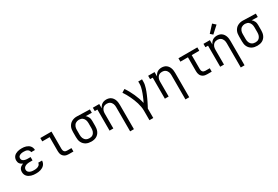

<svg xmlns="http://www.w3.org/2000/svg" viewBox="88 -2090 5223 3607"><g transform="rotate(-30 2700.0 -287.0)"><path d="M297 8Q272 8 247 5.5Q222 3 197.5 -4.5Q173 -12 151 -24.5Q129 -37 112 -56Q95 -75 87 -99.5Q79 -124 79 -149Q79 -171 85 -192.5Q91 -214 105.5 -230.5Q120 -247 139 -258Q158 -269 178 -277Q160 -284 144 -294.5Q128 -305 116.5 -320Q105 -335 100 -353.5Q95 -372 95 -391Q95 -415 102.5 -437.5Q110 -460 125.5 -478Q141 -496 161.5 -507.5Q182 -519 204.5 -526Q227 -533 250.5 -535.5Q274 -538 297 -538Q321 -538 344.5 -535.5Q368 -533 390 -525.5Q412 -518 432.5 -506Q453 -494 468 -476Q483 -458 491 -435.5Q499 -413 499 -389Q499 -388 499 -387.5Q499 -387 499 -386H417Q417 -387 417 -387Q417 -387 417 -387Q417 -407 404.5 -424Q392 -441 374.5 -450Q357 -459 337 -461.5Q317 -464 297 -464Q284 -464 271 -463Q258 -462 245 -459Q232 -456 220 -450.5Q208 -445 198 -436.5Q188 -428 182.5 -415.5Q177 -403 177 -390Q177 -376 182.5 -363Q188 -350 198 -341Q208 -332 220.5 -326.5Q233 -321 246 -318Q259 -315 272.5 -313.5Q286 -312 300 -312H362V-239H300Q285 -239 269.5 -237.5Q254 -236 239 -232.5Q224 -229 210 -222.5Q196 -216 184.5 -205.5Q173 -195 167 -180.5Q161 -166 161 -151Q161 -136 167 -122Q173 -108 184.5 -97.5Q196 -87 209.5 -81Q223 -75 237.5 -71.5Q252 -68 267 -67Q282 -66 297 -66Q312 -66 326.5 -67Q341 -68 355.5 -71.5Q370 -75 383.5 -81Q397 -87 408 -96.5Q419 -106 426 -120Q433 -134 433 -148H515Q515 -148 515 -148Q515 -148 515 -147Q515 -122 506 -98.5Q497 -75 480.5 -56Q464 -37 442 -24.5Q420 -12 396 -4.5Q372 3 347 5.5Q322 8 297 8Z M1013 0Q993 0 972 -3.5Q951 -7 932.5 -16Q914 -25 899 -40Q884 -55 875 -74Q866 -93 862.5 -113.5Q859 -134 859 -155V-457H699V-530H941V-155Q941 -139 945 -124Q949 -109 958.5 -97Q968 -85 983 -79.5Q998 -74 1013 -74H1111V0Z M1499 8Q1470 8 1441.5 2.5Q1413 -3 1387.5 -16Q1362 -29 1341.5 -50.5Q1321 -72 1308.5 -98Q1296 -124 1291.5 -152.5Q1287 -181 1287 -210V-320Q1287 -348 1291 -375.5Q1295 -403 1306.5 -428Q1318 -453 1336.5 -474.5Q1355 -496 1379 -509.5Q1403 -523 1430 -530.5Q1457 -538 1485 -538Q1489 -538 1492.5 -538Q1496 -538 1500 -538L1774 -530V-457L1641 -460Q1657 -449 1669.5 -433Q1682 -417 1690.5 -398.5Q1699 -380 1702 -360Q1705 -340 1705 -320V-210Q1705 -182 1700.5 -153.5Q1696 -125 1684.5 -99Q1673 -73 1653.5 -51.5Q1634 -30 1609 -16.5Q1584 -3 1556 2.5Q1528 8 1499 8ZM1499 -65Q1517 -65 1535 -69Q1553 -73 1568 -83Q1583 -93 1594 -107.5Q1605 -122 1611.5 -139Q1618 -156 1620.5 -174Q1623 -192 1623 -210V-320Q1623 -337 1620.5 -354Q1618 -371 1612.5 -387Q1607 -403 1597 -417.5Q1587 -432 1573.5 -442.5Q1560 -453 1543.5 -458Q1527 -463 1510 -464L1500 -465Q1498 -465 1495.5 -465Q1493 -465 1491 -465Q1474 -465 1456.5 -459.5Q1439 -454 1424 -444.5Q1409 -435 1398.5 -420.5Q1388 -406 1381 -389.5Q1374 -373 1371.5 -355.5Q1369 -338 1369 -320V-210Q1369 -192 1372 -173.5Q1375 -155 1382 -138Q1389 -121 1401 -106.5Q1413 -92 1428.5 -82.5Q1444 -73 1462.5 -69Q1481 -65 1499 -65Z M2223 205V-320Q2223 -338 2220.5 -356Q2218 -374 2211.5 -390.5Q2205 -407 2194 -421.5Q2183 -436 2168 -446Q2153 -456 2135.5 -460.5Q2118 -465 2100 -465Q2082 -465 2064.5 -460.5Q2047 -456 2032 -446Q2017 -436 2006 -421.5Q1995 -407 1988.5 -390.5Q1982 -374 1979.5 -356Q1977 -338 1977 -320V0H1895V-457H1838V-530H1977V-435Q1987 -458 2002 -478Q2017 -498 2037.5 -512Q2058 -526 2082.5 -532Q2107 -538 2132 -538Q2158 -538 2184 -531Q2210 -524 2231 -508.5Q2252 -493 2267 -471Q2282 -449 2290.5 -424Q2299 -399 2302 -372.5Q2305 -346 2305 -320V205Z M2642 205V0Q2642 -45 2634 -89Q2626 -133 2613.5 -175.5Q2601 -218 2584 -259.5Q2567 -301 2548 -341.5Q2529 -382 2507 -420.5Q2485 -459 2460 -496L2528 -538Q2560 -492 2587 -443Q2614 -394 2637 -342.5Q2660 -291 2678.5 -238Q2697 -185 2709 -131Q2723 -158 2735.5 -186Q2748 -214 2759.5 -242Q2771 -270 2782 -299Q2793 -328 2801.5 -357Q2810 -386 2816.5 -416Q2823 -446 2823 -477V-530H2905V-477Q2905 -445 2898.5 -413.5Q2892 -382 2882.5 -351Q2873 -320 2861.5 -290Q2850 -260 2837.5 -230.5Q2825 -201 2811.5 -172Q2798 -143 2784 -114Q2770 -85 2755 -56.5Q2740 -28 2725 0V205Z M3423 205V-320Q3423 -338 3420.5 -356Q3418 -374 3411.5 -390.5Q3405 -407 3394 -421.5Q3383 -436 3368 -446Q3353 -456 3335.5 -460.5Q3318 -465 3300 -465Q3282 -465 3264.5 -460.5Q3247 -456 3232 -446Q3217 -436 3206 -421.5Q3195 -407 3188.5 -390.5Q3182 -374 3179.5 -356Q3177 -338 3177 -320V0H3095V-457H3038V-530H3177V-435Q3187 -458 3202 -478Q3217 -498 3237.5 -512Q3258 -526 3282.5 -532Q3307 -538 3332 -538Q3358 -538 3384 -531Q3410 -524 3431 -508.5Q3452 -493 3467 -471Q3482 -449 3490.5 -424Q3499 -399 3502 -372.5Q3505 -346 3505 -320V205Z M4013 0Q3993 0 3972 -3.5Q3951 -7 3932.5 -16Q3914 -25 3899 -40Q3884 -55 3875 -74Q3866 -93 3862.5 -113.5Q3859 -134 3859 -155V-457H3695V-530H4105V-457H3941V-155Q3941 -139 3945 -124Q3949 -109 3958.5 -97Q3968 -85 3983 -79.5Q3998 -74 4013 -74H4111V0Z M4623 205V-320Q4623 -338 4620.5 -356Q4618 -374 4611.5 -390.5Q4605 -407 4594 -421.5Q4583 -436 4568 -446Q4553 -456 4535.5 -460.5Q4518 -465 4500 -465Q4482 -465 4464.5 -460.5Q4447 -456 4432 -446Q4417 -436 4406 -421.5Q4395 -407 4388.5 -390.5Q4382 -374 4379.5 -356Q4377 -338 4377 -320V0H4295V-457H4238V-530H4377V-435Q4387 -458 4402 -478Q4417 -498 4437.5 -512Q4458 -526 4482.5 -532Q4507 -538 4532 -538Q4558 -538 4584 -531Q4610 -524 4631 -508.5Q4652 -493 4667 -471Q4682 -449 4690.5 -424Q4699 -399 4702 -372.5Q4705 -346 4705 -320V205ZM4485 -587 4434 -633 4568 -779 4632 -721Z M5099 8Q5070 8 5041.5 2.5Q5013 -3 4987.5 -16Q4962 -29 4941.5 -50.5Q4921 -72 4908.5 -98Q4896 -124 4891.5 -152.5Q4887 -181 4887 -210V-320Q4887 -348 4891 -375.5Q4895 -403 4906.5 -428Q4918 -453 4936.5 -474.5Q4955 -496 4979 -509.5Q5003 -523 5030 -530.5Q5057 -538 5085 -538Q5089 -538 5092.5 -538Q5096 -538 5100 -538L5374 -530V-457L5241 -460Q5257 -449 5269.5 -433Q5282 -417 5290.5 -398.5Q5299 -380 5302 -360Q5305 -340 5305 -320V-210Q5305 -182 5300.5 -153.5Q5296 -125 5284.5 -99Q5273 -73 5253.5 -51.5Q5234 -30 5209 -16.5Q5184 -3 5156 2.5Q5128 8 5099 8ZM5099 -65Q5117 -65 5135 -69Q5153 -73 5168 -83Q5183 -93 5194 -107.5Q5205 -122 5211.5 -139Q5218 -156 5220.5 -174Q5223 -192 5223 -210V-320Q5223 -337 5220.5 -354Q5218 -371 5212.5 -387Q5207 -403 5197 -417.5Q5187 -432 5173.5 -442.5Q5160 -453 5143.5 -458Q5127 -463 5110 -464L5100 -465Q5098 -465 5095.5 -465Q5093 -465 5091 -465Q5074 -465 5056.5 -459.5Q5039 -454 5024 -444.5Q5009 -435 4998.5 -420.5Q4988 -406 4981 -389.5Q4974 -373 4971.5 -355.5Q4969 -338 4969 -320V-210Q4969 -192 4972 -173.5Q4975 -155 4982 -138Q4989 -121 5001 -106.5Q5013 -92 5028.5 -82.5Q5044 -73 5062.5 -69Q5081 -65 5099 -65Z"/></g></svg>

Font: Iosevka Slab Extended
Style: Regular
Weight: 400
Width: 7
Monospace: yes
Designer: Belleve Invis
Foundry: Belleve Invis
Version: Version 11.1.1; ttfautohint (v1.8.3)